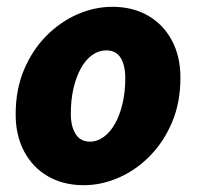

<svg xmlns="http://www.w3.org/2000/svg" viewBox="-20 -532 578 564"><path d="M226 12Q166 12 121 -14Q76 -40 51 -87Q26 -134 26 -196Q26 -269 50.5 -327Q75 -385 116 -426.5Q157 -468 207.5 -490Q258 -512 310 -512Q370 -512 415 -486Q460 -460 485 -413Q510 -366 510 -304Q510 -231 485.5 -173Q461 -115 420 -73.5Q379 -32 328.5 -10Q278 12 226 12ZM244 -116Q266 -116 285 -130Q304 -144 318 -169Q332 -194 340 -228Q348 -262 348 -302Q348 -340 334.5 -362Q321 -384 292 -384Q270 -384 251 -370.5Q232 -357 218 -332Q204 -307 196 -273Q188 -239 188 -198Q188 -161 202 -138.5Q216 -116 244 -116Z"/></svg>

Font: Source Sans 3 ExtraLight Black
Style: Italic
Weight: 900
Italic angle: -11°
Version: Version 3.052;hotconv 1.1.0;makeotfexe 2.6.0